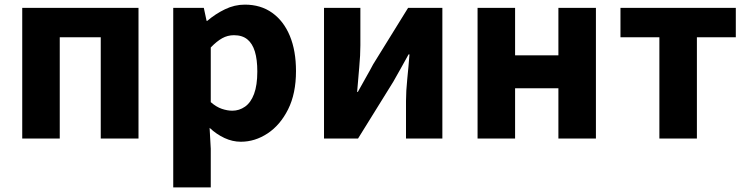

<svg xmlns="http://www.w3.org/2000/svg" viewBox="-20 -598 3227 829"><path d="M76 0V-564H578V0H415V-437H238V0Z M728 211V-564H860L872 -508H875Q910 -538 951.5 -558Q993 -578 1037 -578Q1106 -578 1155.5 -542.5Q1205 -507 1231.5 -443Q1258 -379 1258 -291Q1258 -194 1224 -126Q1190 -58 1135.5 -22Q1081 14 1020 14Q984 14 949.5 -2Q915 -18 885 -46L890 44V211ZM983 -120Q1013 -120 1038 -137.5Q1063 -155 1077 -192.5Q1091 -230 1091 -289Q1091 -341 1080.5 -375.5Q1070 -410 1048 -428Q1026 -446 990 -446Q963 -446 939.5 -433Q916 -420 890 -393V-157Q914 -136 938 -128Q962 -120 983 -120Z M1379 0V-564H1536V-402Q1536 -360 1531 -306.5Q1526 -253 1522 -201H1525Q1539 -227 1558.5 -261Q1578 -295 1591 -320L1742 -564H1890V0H1733V-162Q1733 -204 1738.5 -257.5Q1744 -311 1748 -363H1744Q1730 -338 1711 -303.5Q1692 -269 1678 -245L1526 0Z M2042 0V-564H2204V-359H2391V-564H2553V0H2391V-217H2204V0Z M2827 0V-437H2659V-564H3157V-437H2989V0Z"/></svg>

Font: Noto Sans TC ExtraBold
Style: Regular
Weight: 800
Designer: Ryoko NISHIZUKA  (kana, bopomofo & ideographs); Paul D. Hunt (Latin, Greek & Cyrillic); Sandoll Communications , Soo-you
Foundry: Adobe
Version: Version 2.004-H2;hotconv 1.0.118;makeotfexe 2.5.65603